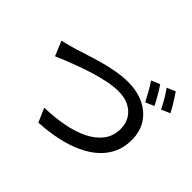

<svg xmlns="http://www.w3.org/2000/svg" viewBox="-181 -1093 1361 1361"><g transform="rotate(45 500.0 -412.5)"><path d="M49 -517Q77 -522 107 -530.5Q137 -539 165 -547Q196 -556 245.5 -572.5Q295 -589 354 -605.5Q413 -622 475 -633Q537 -644 592 -644Q679 -644 748.5 -612Q818 -580 859 -519Q900 -458 900 -370Q900 -299 874 -242Q848 -185 799 -140Q750 -95 681.5 -63.5Q613 -32 527.5 -13.5Q442 5 344 10L299 -94Q399 -97 487 -113.5Q575 -130 643 -163.5Q711 -197 750 -248.5Q789 -300 789 -371Q789 -422 765.5 -462Q742 -502 697.5 -525.5Q653 -549 589 -549Q541 -549 485.5 -538Q430 -527 372.5 -509.5Q315 -492 262 -472.5Q209 -453 165.5 -435.5Q122 -418 95 -406ZM762 -793Q775 -775 790 -750Q805 -725 819 -700Q833 -675 843 -655L778 -627Q762 -658 740 -697.5Q718 -737 698 -766ZM876 -835Q889 -817 905 -792Q921 -767 935.5 -742Q950 -717 959 -699L894 -670Q878 -703 855.5 -741.5Q833 -780 812 -808Z"/></g></svg>

Font: Noto Sans JP Thin Medium
Style: Regular
Weight: 500
Version: Version 2.004-H2;hotconv 1.0.118;makeotfexe 2.5.65603